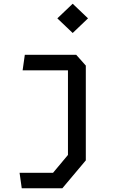

<svg xmlns="http://www.w3.org/2000/svg" viewBox="-20 -807 660 1027"><path d="M84.7 117.2H263.8L343.5 21.8V-452L368.7 -430.8H101L112.7 -513.7H387.8L439 -456.2V50.8L313.5 200H96.3ZM286.7 -708.8 368.8 -787 450.8 -708.8 368.8 -630.5Z"/></svg>

Font: Monaspace Krypton Var ExLight
Style: Regular
Weight: 200
Designer: Riley Cran and the Lettermatic Team
Version: Version 1.200 (Monaspace Krypton Var)